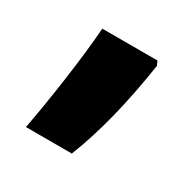

<svg xmlns="http://www.w3.org/2000/svg" viewBox="-78 -217 430 431"><g transform="rotate(30 136.5 -1.5)"><path d="M36 137H155C184 64 206 -24 222 -129L217 -140H74C69 -66 51 59 36 137Z"/></g></svg>

Font: Noto Sans Devanagari ExtraCondensed ExtraBold
Style: Regular
Weight: 800
Width: 2
Designer: Jelle Bosma - Monotype Design Team
Foundry: Monotype Imaging Inc.
Version: Version 2.004